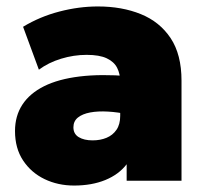

<svg xmlns="http://www.w3.org/2000/svg" viewBox="-20 -560 638 595"><path d="M209.5 15Q159.5 15 118 -5Q76.5 -25 51.5 -62.8Q26.5 -100.5 26.5 -154Q26.5 -200.5 49.2 -235.5Q72 -270.5 116.5 -292.8Q161 -315 226.8 -323Q292.5 -331 378.5 -324L379.5 -205Q345.5 -212.5 314.5 -214.2Q283.5 -216 259.5 -211.5Q235.5 -207 221.5 -195.8Q207.5 -184.5 207.5 -165.5Q207.5 -145 224 -135Q240.5 -125 267 -125Q291 -125 310.2 -133Q329.5 -141 341 -157.8Q352.5 -174.5 352.5 -201V-307Q352.5 -331 343 -349.8Q333.5 -368.5 311 -379.2Q288.5 -390 248.5 -390Q208.5 -390 169.2 -378Q130 -366 100.5 -344L51.5 -477Q103.5 -508.5 164 -524.2Q224.5 -540 283.5 -540Q358 -540 416.5 -516.2Q475 -492.5 508.8 -441.8Q542.5 -391 542.5 -310V0H372.5V-51Q348.5 -19.5 306.5 -2.2Q264.5 15 209.5 15Z"/></svg>

Font: Geologica Roman Black
Style: Regular
Weight: 900
Designer: Sindre Bremnes, Frode Helland
Foundry: Monokrom Skriftforlag AS
Version: Version 1.010;gftools[0.9.28]